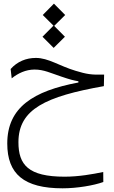

<svg xmlns="http://www.w3.org/2000/svg" viewBox="-20 -732 626 1057"><path d="M324.7 304.7C403.8 304.7 496.1 289.1 548.8 270L548.3 214.8C490.2 227.1 412.1 240.7 335.9 240.7C135.7 240.7 81.5 175.3 81.5 50.8C81.5 -131.3 231.9 -201.2 551.8 -257.8L553.2 -321.3C482.9 -319.3 457.5 -323.7 396 -342.3C306.2 -369.1 246.6 -413.1 177.7 -413.1C123.5 -413.1 75.2 -393.1 38.6 -352.1L44.4 -300.8C78.6 -328.1 121.6 -349.1 170.4 -349.1C221.7 -349.1 259.3 -329.6 318.4 -310.1C365.7 -293.9 385.3 -289.1 411.6 -284.7V-277.8C163.1 -231.4 20 -140.6 20 58.1C20 225.6 111.3 304.7 324.7 304.7ZM275.4 -468.3 337.4 -529.8 278.3 -589.4 338.9 -649.4 276.9 -711.9 215.3 -649.4 274.4 -590.8 213.9 -529.8Z"/></svg>

Font: Cascadia Code PL Light
Style: Regular
Weight: 300
Monospace: yes
Designer: Aaron Bell
Foundry: Saja Typeworks
Version: Version 2404.023